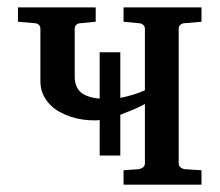

<svg xmlns="http://www.w3.org/2000/svg" viewBox="-20 -502 598 522"><path d="M315.9 0V-39.1L356 -42Q363.8 -43 368.9 -47.1Q374 -51.3 374 -58.1V-219.2Q359.9 -211.4 342.5 -204.1Q325.2 -196.8 307.1 -189.9V-79.1H251V-175.8Q246.6 -174.8 242.2 -174.8H233.9Q220.7 -174.8 204.8 -177Q189 -179.2 173.1 -184.3Q157.2 -189.5 142.1 -197.8Q127 -206.1 115.5 -218Q104 -230 96.9 -245.8Q89.8 -261.7 89.8 -282.2V-423.8Q89.8 -430.7 85.2 -434.8Q80.6 -439 73.2 -439L28.8 -442.9V-481.9H240.2V-442.9L200.2 -439Q192.4 -439 187.7 -434.8Q183.1 -430.7 183.1 -423.8V-294.9Q183.1 -265.6 199.7 -251.2Q216.3 -236.8 251 -233.9V-359.9H307.1V-235.8Q323.7 -239.3 341.3 -244.4Q358.9 -249.5 374 -256.8V-423.8Q374 -430.7 368.9 -434.8Q363.8 -439 356 -439L315.9 -442.9V-481.9H527.8V-442.9L482.9 -439Q475.6 -439 470.7 -434.8Q465.8 -430.7 465.8 -423.8V-58.1Q465.8 -51.3 470.7 -47.1Q475.6 -43 482.9 -42L527.8 -39.1V0Z"/></svg>

Font: Charis SIL
Style: Regular
Weight: 400
Foundry: SIL International
Version: Version 4.112